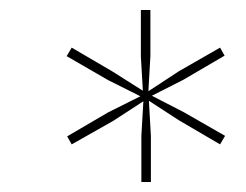

<svg xmlns="http://www.w3.org/2000/svg" viewBox="-20 -720 490 383"><path d="M262 -449 266 -518 206 -479 123 -432 114 -448 196 -496 260 -528 196 -560 113 -608 123 -625 205 -577 265 -539 261 -607V-700H280V-608L276 -538L337 -578L419 -625L428 -609L346 -561L283 -529L347 -496L429 -449L419 -432L337 -480L277 -519L281 -449V-357H262Z"/></svg>

Font: Fixel Italic Variable 20240409 Display Thin
Style: Italic
Weight: 100
Italic angle: -10°
Designer: AlfaBravo + MacPaw
Foundry: Kyrylo Tkachov, Marchela Mozhyna, Serhii Makarenko, Maria Weinstein, Zakhar Kryvoshyya
Version: Version 1.211;Glyphs 3.2 (3225)